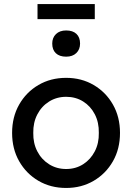

<svg xmlns="http://www.w3.org/2000/svg" viewBox="-20 -922 655 952"><path d="M308 10Q231 10 170.5 -25.5Q110 -61 75 -122.5Q40 -184 40 -263Q40 -342 75 -403.5Q110 -465 170.5 -500.5Q231 -536 308 -536Q384 -536 444.5 -500.5Q505 -465 540 -403.5Q575 -342 575 -263Q575 -184 540 -122.5Q505 -61 444.5 -25.5Q384 10 308 10ZM308 -84Q355 -84 392 -107.5Q429 -131 450 -171.5Q471 -212 470 -263Q471 -315 450 -355.5Q429 -396 392 -419Q355 -442 308 -442Q261 -442 223.5 -418.5Q186 -395 165 -354.5Q144 -314 145 -263Q144 -212 165 -171.5Q186 -131 223.5 -107.5Q261 -84 308 -84ZM308 -641Q275 -641 257 -658Q239 -675 239 -706Q239 -735 257.5 -753Q276 -771 308 -771Q341 -771 359 -754Q377 -737 377 -706Q377 -677 358.5 -659Q340 -641 308 -641ZM166 -827V-902H450V-827Z"/></svg>

Font: Lexend
Style: Regular
Weight: 400
Designer: Bonnie Shaver-Troup, Thomas Jockin
Foundry: Lexend
Version: Version 1.007; ttfautohint (v1.8.3)